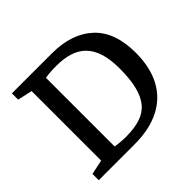

<svg xmlns="http://www.w3.org/2000/svg" viewBox="-154 -831 1013 1013"><g transform="rotate(-45 352.5 -324.0)"><path d="M49 0V-47L131 -64V-583L49 -601V-648H347Q495 -648 579 -570Q663 -492 663 -337Q663 -230 623 -154.5Q583 -79 505.5 -39.5Q428 0 316 0ZM314 -60Q376 -60 420 -74.5Q464 -89 491 -122Q518 -155 531 -208.5Q544 -262 544 -338Q544 -407 529 -454Q514 -501 485 -530Q456 -559 414 -572Q372 -585 317 -585Q292 -585 271.5 -583.5Q251 -582 234 -579V-67Q246 -64 269 -62Q292 -60 314 -60Z"/></g></svg>

Font: Faustina Light Medium
Style: Regular
Weight: 500
Version: Version 1.200